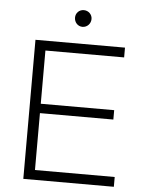

<svg xmlns="http://www.w3.org/2000/svg" viewBox="-57 -893 704 938"><g transform="rotate(5 294.5 -423.5)"><path d="M93 0H537V-48H146V-327H506V-373H146V-634H532V-682H93ZM276 -807C276 -784 293 -765 316 -765C339 -765 357 -784 357 -807C357 -829 339 -847 316 -847C293 -847 276 -829 276 -807Z"/></g></svg>

Font: MV Cash ExtraLight
Style: Regular
Weight: 200
Designer: Rodrigo Fuenzalida
Foundry: fragTYPE
Version: Version 1.100;Glyphs 3.1.2 (3151)